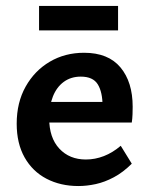

<svg xmlns="http://www.w3.org/2000/svg" viewBox="-20 -611 502 644"><path d="M243 13Q183 13 136 -11.5Q89 -36 62.5 -83Q36 -130 36 -196Q36 -267 66 -320.5Q96 -374 147 -404Q198 -434 262 -434Q343 -434 384 -385Q425 -336 425 -253Q425 -242 424.5 -227.5Q424 -213 422 -200H324V-255Q324 -302 308 -328Q292 -354 251 -354Q218 -354 194 -336.5Q170 -319 157.5 -287.5Q145 -256 145 -214Q145 -149 179 -112.5Q213 -76 268 -76Q299 -76 328.5 -87.5Q358 -99 385 -122L422 -62Q393 -33 362 -16.5Q331 0 301 6.5Q271 13 243 13ZM92 -200 105 -269H409V-200ZM111 -509V-591H376V-509Z"/></svg>

Font: Ysabeau Office
Style: Bold
Weight: 700
Designer: Christian Thalmann (Catharsis Fonts)
Version: Version 2.001;gftools[0.9.30]; featfreeze: tnum,lnum,ss02